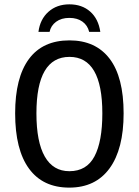

<svg xmlns="http://www.w3.org/2000/svg" viewBox="-20 -855 640 885"><path d="M549.8 -332.5Q549.8 -168 485.1 -79.1Q420.4 9.8 299.3 9.8Q177.7 9.8 113.8 -77.6Q49.8 -165 49.8 -332.5Q49.8 -497.1 113.3 -583Q176.8 -668.9 300.3 -668.9Q420.9 -668.9 485.4 -584.2Q549.8 -499.5 549.8 -332.5ZM451.7 -332.5Q451.7 -592.8 300.3 -592.8Q147.9 -592.8 147.9 -332.5Q147.9 -200.7 186.5 -133.3Q225.1 -65.9 299.8 -65.9Q379.4 -65.9 415.5 -134.3Q451.7 -202.6 451.7 -332.5ZM299.8 -835Q357.9 -835 395.8 -801.5Q433.6 -768.1 442.4 -708H391.1Q383.8 -738.3 359.9 -755.4Q335.9 -772.5 299.8 -772.5Q262.7 -772.5 238.5 -754.6Q214.4 -736.8 208.5 -708H157.2Q164.6 -766.1 203.1 -800.5Q241.7 -835 299.8 -835Z"/></svg>

Font: Cousine
Style: Regular
Weight: 400
Monospace: yes
Designer: Steve Matteson
Foundry: Ascender Corporation
Version: Version 1.20